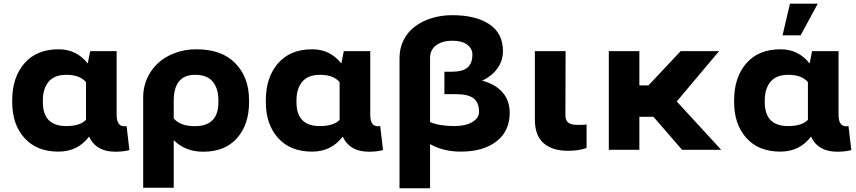

<svg xmlns="http://www.w3.org/2000/svg" viewBox="-20 -802 4583 1028"><path d="M45.4 -254.9V-265.1Q45.4 -387.7 110.6 -462.9Q175.8 -538.1 293.9 -538.1Q390.1 -538.1 449.7 -461.9L462.9 -528.3H604.5V-187.5Q604.5 -126 645 -126Q654.3 -126 657.7 -127.4L672.9 1.5Q640.6 10.3 597.2 10.3Q494.1 10.3 457 -70.8Q396.5 9.8 293 9.8Q176.3 9.8 110.8 -63.2Q45.4 -136.2 45.4 -254.9ZM209.5 -265.1V-254.9Q209.5 -127 334.5 -127Q408.2 -127 440.4 -160.2V-362.3Q407.2 -401.4 335.4 -401.4Q270.5 -401.4 240 -364Q209.5 -326.7 209.5 -265.1Z M910.2 203.1H746.6V-283.2Q746.6 -334.5 767.1 -381.1Q787.6 -427.7 824.2 -462.4Q860.8 -497.1 914.8 -517.6Q968.8 -538.1 1031.7 -538.1Q1167 -538.1 1240.2 -463.1Q1313.5 -388.2 1313.5 -265.1V-254.9Q1313.5 -135.3 1249.3 -62.5Q1185.1 10.3 1068.4 10.3Q971.2 10.3 910.2 -51.8ZM910.2 -262.2V-168.5Q943.4 -126.5 1023.4 -126.5Q1149.4 -126.5 1149.4 -254.9V-265.1Q1149.4 -327.1 1119.6 -364.3Q1089.8 -401.4 1024.4 -401.4Q910.2 -401.4 910.2 -262.2Z M1403.3 -254.9V-265.1Q1403.3 -387.7 1468.5 -462.9Q1533.7 -538.1 1651.9 -538.1Q1748 -538.1 1807.6 -461.9L1820.8 -528.3H1962.4V-187.5Q1962.4 -126 2002.9 -126Q2012.2 -126 2015.6 -127.4L2030.8 1.5Q1998.5 10.3 1955.1 10.3Q1852.1 10.3 1814.9 -70.8Q1754.4 9.8 1650.9 9.8Q1534.2 9.8 1468.8 -63.2Q1403.3 -136.2 1403.3 -254.9ZM1567.4 -265.1V-254.9Q1567.4 -127 1692.4 -127Q1766.1 -127 1798.3 -160.2V-362.3Q1765.1 -401.4 1693.4 -401.4Q1628.4 -401.4 1597.9 -364Q1567.4 -326.7 1567.4 -265.1Z M2119.1 206.1V-491.7Q2119.1 -544.9 2141.6 -588.6Q2164.1 -632.3 2202.6 -660.9Q2241.2 -689.5 2292.2 -705.1Q2343.3 -720.7 2401.4 -720.7Q2528.3 -720.7 2600.6 -671.9Q2672.9 -623 2672.9 -528.3Q2672.9 -477.5 2643.6 -436.3Q2614.3 -395 2561.5 -370.1Q2633.3 -351.1 2671.1 -307.1Q2709 -263.2 2709 -197.8Q2709 -100.1 2638.4 -45.2Q2567.9 9.8 2446.8 9.8Q2354 9.8 2282.7 -30.3V206.1ZM2282.7 -491.7V-148.4Q2333 -127 2412.1 -127Q2473.1 -127 2509 -148.7Q2544.9 -170.4 2544.9 -202.1Q2544.9 -254.9 2514.6 -276.4Q2484.4 -297.9 2420.9 -297.9H2359.4V-418H2398.9Q2457.5 -418 2483.4 -440.7Q2509.3 -463.4 2509.3 -509.8Q2509.3 -542 2481.2 -563Q2453.1 -584 2401.4 -584Q2348.6 -584 2315.7 -559.8Q2282.7 -535.6 2282.7 -491.7Z M2843.8 -528.3H3008.3L3007.3 -185.1Q3007.3 -156.7 3023.2 -145Q3039.1 -133.3 3071.8 -133.3Q3109.4 -133.3 3120.6 -135.3V-9.8Q3081.1 5.4 3020 5.4Q2937.5 5.4 2890.6 -35.4Q2843.8 -76.2 2843.8 -160.6Z M3239.7 0V-528.3H3403.3V-344.7H3451.7L3624.5 -528.3H3830.1L3603.5 -258.8L3841.3 0H3631.8L3478.5 -176.8H3403.3V0Z M3910.6 -254.9V-265.1Q3910.6 -387.7 3975.8 -462.9Q4041 -538.1 4159.2 -538.1Q4255.4 -538.1 4314.9 -461.9L4328.1 -528.3H4469.7V-187.5Q4469.7 -126 4510.3 -126Q4519.5 -126 4522.9 -127.4L4538.1 1.5Q4505.9 10.3 4462.4 10.3Q4359.4 10.3 4322.3 -70.8Q4261.7 9.8 4158.2 9.8Q4041.5 9.8 3976.1 -63.2Q3910.6 -136.2 3910.6 -254.9ZM4074.7 -265.1V-254.9Q4074.7 -127 4199.7 -127Q4273.4 -127 4305.7 -160.2V-362.3Q4272.5 -401.4 4200.7 -401.4Q4135.7 -401.4 4105.2 -364Q4074.7 -326.7 4074.7 -265.1ZM4169.9 -612.8 4209.5 -782.2H4358.4L4266.6 -612.8Z"/></svg>

Font: Bert Sans Black
Style: Regular
Weight: 900
Designer: Christian Robertson, Adam Twardoch, & Cristiano Sobral
Foundry: Google
Version: Version 12.135;January 10, 2020;FontCreator 12.0.0.2547 64-b